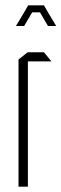

<svg xmlns="http://www.w3.org/2000/svg" viewBox="-20 -696 229 716"><path d="M49 0V-474L83 -501H84V0ZM84 -467V-501H144L171 -468V-467ZM70 -650 85 -676H144L159 -650ZM40 -599V-600L70 -650H100L70 -599ZM159 -599 129 -650H159L189 -600V-599Z"/></svg>

Font: Foldit ExtraLight
Style: Regular
Weight: 250
Version: Version 1.003